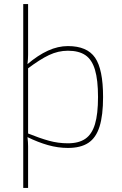

<svg xmlns="http://www.w3.org/2000/svg" viewBox="-20 -720 602 950"><path d="M316 -492Q411 -492 450.5 -434.5Q490 -377 490 -240Q490 -149 472.5 -93.5Q455 -38 417 -13Q379 12 316 12Q267 12 217.5 -2Q168 -16 115 -42V-61Q177 -36 222.5 -23.5Q268 -11 316 -11Q370 -11 402.5 -33.5Q435 -56 450 -106Q465 -156 465 -240Q465 -324 450 -374.5Q435 -425 402.5 -447Q370 -469 316 -469Q268 -469 222.5 -447.5Q177 -426 115 -379V-402Q168 -447 217.5 -469.5Q267 -492 316 -492ZM119 -700V-496Q119 -470 119 -449.5Q119 -429 116 -403L119 -391V-54L116 -42Q119 -16 119 4.5Q119 25 119 51V210H95V-700Z"/></svg>

Font: Exo 2 Thin
Style: Regular
Weight: 250
Designer: Natanael Gama
Foundry: Natanael Gama
Version: Version 2.010